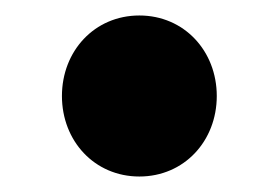

<svg xmlns="http://www.w3.org/2000/svg" viewBox="-20 -526 360 248"><path d="M160 -298C218 -298 260 -344 260 -402C260 -460 218 -506 160 -506C102 -506 60 -460 60 -402C60 -344 102 -298 160 -298Z"/></svg>

Font: Giro Sans Black
Style: Regular
Weight: 900
Designer: Paul D. Hunt
Foundry: Adobe Systems Incorporated
Version: Version 1.000;PS 1.0;hotconv 1.0.88;makeotf.lib2.5.647800